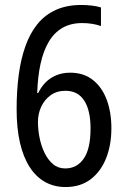

<svg xmlns="http://www.w3.org/2000/svg" viewBox="-20 -744 512 774"><path d="M47 -304Q47 -378 55.5 -442Q64 -506 82.5 -558Q101 -610 131 -647Q161 -684 205 -704Q249 -724 308 -724Q329 -724 350 -721.5Q371 -719 387 -714V-639Q370 -645 351 -648Q332 -651 311 -651Q265 -651 231.5 -631.5Q198 -612 176.5 -575.5Q155 -539 143.5 -487Q132 -435 130 -369H134Q146 -394 164.5 -412.5Q183 -431 208 -441Q233 -451 263 -451Q317 -451 354 -422Q391 -393 410 -342.5Q429 -292 429 -227Q429 -159 407.5 -105.5Q386 -52 345 -21Q304 10 244 10Q199 10 162.5 -10Q126 -30 100 -70Q74 -110 60.5 -168.5Q47 -227 47 -304ZM243 -65Q290 -65 317.5 -104.5Q345 -144 345 -226Q345 -299 319.5 -338.5Q294 -378 244 -378Q209 -378 184 -360Q159 -342 146 -313.5Q133 -285 133 -253Q133 -221 139.5 -188.5Q146 -156 159.5 -128Q173 -100 193.5 -82.5Q214 -65 243 -65Z"/></svg>

Font: Noto Sans Thai Condensed
Style: Regular
Weight: 400
Width: 3
Designer: Monotype Design Team
Foundry: Monotype Imaging Inc.
Version: Version 2.002